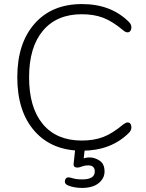

<svg xmlns="http://www.w3.org/2000/svg" viewBox="-20 -733 717 944"><path d="M383 8Q235 8 150 -88.5Q65 -185 65 -353Q65 -520 150 -616.5Q235 -713 383 -713Q526 -713 614 -625Q626 -613 626 -598Q626 -588 621 -581Q616 -574 608 -574Q597 -574 587 -583Q532 -629 486.5 -646Q441 -663 382 -663Q259 -663 191 -582Q123 -501 123 -353Q123 -204 190.5 -123Q258 -42 382 -42Q441 -42 486.5 -59Q532 -76 587 -122Q593 -126 598 -128.5Q603 -131 608 -131Q616 -131 621 -124.5Q626 -118 626 -107Q626 -92 614 -80Q526 8 383 8ZM382 191Q366 191 348 188Q330 185 315 179Q295 171 300 152.5Q305 134 329 141Q345 146 356.5 147.5Q368 149 385 149Q446 149 446 110Q446 80 413 80Q397 80 383 85.5Q369 91 361 91Q340 91 342 72L352 -20H399L391 51L379 52Q386 47 397 44Q408 41 420 41Q446 41 470 57Q494 73 494 110Q494 144 465 167.5Q436 191 382 191Z"/></svg>

Font: Nunito VF Beta Light
Style: Regular
Weight: 300
Designer: Vernon Adams
Foundry: newtypography
Version: Version 3.001